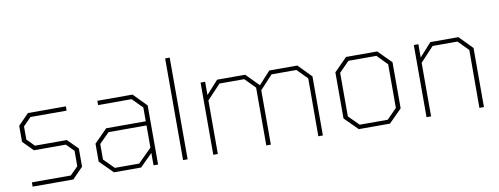

<svg xmlns="http://www.w3.org/2000/svg" viewBox="-61 -1053 3563 1370"><g transform="rotate(-10 1720.5 -368.5)"><path d="M83 0V-31H365L422 -88V-200L368 -254H137L64 -328V-444L141 -523H416V-492H154L97 -434V-339L150 -285H381L455 -211V-79L378 0Z M672 0 578 -94V-224L672 -319H959V-419L887 -492H644V-523H899L992 -428V0H959V-90L869 0ZM684 -30H860L959 -128V-289H684L611 -216V-103Z M1173 0V-737H1206V0Z M1392 0V-523H1425V-427L1512 -523H1715L1806 -431L1890 -523H2093L2186 -428V0H2153L2154 -419L2081 -493H1901L1809 -394V0H1776V-419L1703 -493H1524L1425 -388V0Z M2446 0 2352 -94V-428L2446 -523H2672L2766 -428V-94L2672 0ZM2458 -30H2661L2733 -103V-419L2661 -493H2458L2385 -419V-103Z M2937 0V-523H2970V-427L3057 -523H3260L3353 -428V0H3320L3321 -419L3248 -493H3068L2970 -388V0Z"/></g></svg>

Font: Tomorrow ExtraLight
Style: Regular
Weight: 275
Designer: Tony de Marco, Monica Rizzolli
Foundry: Just in Type
Version: Version 2.002